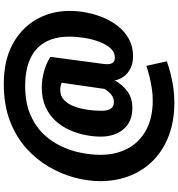

<svg xmlns="http://www.w3.org/2000/svg" viewBox="18 -770 973 1050"><g transform="rotate(-90 505.0 -244.5)"><path d="M571.3 -710.8Q699.6 -710.8 788.5 -662.6Q877.4 -614.5 924.1 -532.9Q970.9 -451.3 970.9 -349.7Q970.9 -305.8 961.7 -257.9Q952.6 -209.9 933.5 -164.8Q914.4 -119.6 885.1 -83.4Q855.9 -47.2 815.2 -25.5Q774.6 -3.8 722.5 -3.8Q684.5 -3.8 656.4 -18Q628.3 -32.2 611.9 -55Q595.5 -77.9 590.9 -103.5Q567.3 -61.9 531 -34.8Q494.6 -7.7 440.2 -7.7Q364.8 -7.7 324.1 -55.9Q283.4 -104 283.4 -181.4Q283.4 -220.1 291.9 -264.1Q300.4 -308.1 319 -350.2Q337.7 -392.3 368.8 -426.9Q399.9 -461.5 445.5 -482.3Q491.1 -503.1 552.3 -503.1Q594 -503.1 638.3 -491.1Q682.6 -479.2 719.6 -456.5L680.6 -163.4Q678.3 -145.3 680.6 -131.8Q682.9 -118.3 691.2 -110.9Q699.4 -103.4 715.7 -103.4Q745.3 -103.4 766.6 -127.2Q788 -151 802.2 -188.8Q816.4 -226.6 823.3 -269.8Q830.1 -313.1 830.1 -352.4Q830.1 -430.3 800 -484.1Q769.9 -537.9 710 -565.9Q650 -593.8 560.2 -593.8Q473.3 -593.8 409.7 -568.1Q346.1 -542.3 302.6 -498.9Q259.2 -455.5 232.9 -401.4Q206.7 -347.3 195.3 -290.7Q183.9 -234.1 183.9 -182.3Q183.9 -98.2 217.8 -33.8Q251.8 30.5 318.4 67.2Q385 103.8 482.1 103.8Q513 103.8 546.5 98.8Q580 93.8 612.3 85.8Q644.6 77.8 670.3 68.8L695.2 180.9Q662.5 192.5 624.2 202.2Q586 211.8 546.6 217Q507.1 222.1 469.7 222.1Q370.5 222.1 291 192.5Q211.4 162.8 155.5 108.7Q99.5 54.5 69.7 -19.8Q39.9 -94.1 39.9 -183Q39.9 -249 58.8 -321.6Q77.8 -394.3 117.9 -463.4Q158 -532.5 220.6 -588.5Q283.1 -644.5 370.2 -677.6Q457.3 -710.8 571.3 -710.8ZM472.1 -108.6Q490.5 -108.6 504.5 -117.1Q518.4 -125.7 528.5 -138Q538.7 -150.2 544.3 -160.6L578 -394.1Q568.6 -398.2 559.3 -400.1Q549.9 -401.9 538 -401.9Q504.3 -401.9 482.2 -379.9Q460.1 -357.9 447.6 -323.2Q435.2 -288.4 430 -249.8Q424.7 -211.2 424.7 -177.1Q424.7 -141.1 436.7 -124.8Q448.7 -108.6 472.1 -108.6Z"/></g></svg>

Font: Fira Sans Variable
Style: Italic
Weight: 397
Italic angle: -8°
Designer: Carrois Corporate & Edenspiekermann AG
Foundry: Carrois Corporate GbR & Edenspiekermann AG
Version: Version 4.202